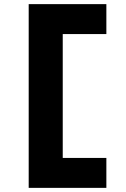

<svg xmlns="http://www.w3.org/2000/svg" viewBox="-20 -720 610 930"><path d="M119 190V-700H495.2V-555H277.9L283.9 -563V57L273.9 45H495.2V190Z"/></svg>

Font: Lexend Giga
Style: Regular
Weight: 400
Designer: Bonnie Shaver-Troup, Thomas Jockin
Foundry: Lexend
Version: Version 1.007